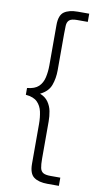

<svg xmlns="http://www.w3.org/2000/svg" viewBox="-106 -842 589 1084"><g transform="rotate(10 188.5 -300.5)"><path d="M249 193Q198 193 170.5 173Q143 153 143 97V-131Q143 -169 136 -201.5Q129 -234 107.5 -255.5Q86 -277 41 -281V-320Q85 -324 106.5 -344.5Q128 -365 135.5 -398Q143 -431 143 -468V-699Q143 -755 170.5 -774.5Q198 -794 249 -794H314V-747H252Q220 -747 208 -736Q196 -725 195 -704Q194 -683 194 -656V-449Q194 -402 179.5 -362.5Q165 -323 119 -301Q150 -289 166.5 -265.5Q183 -242 188.5 -213.5Q194 -185 194 -155V58Q194 92 198 111Q202 130 215.5 138Q229 146 258 146H314V193Z"/></g></svg>

Font: Onest ExtraLight
Style: Regular
Weight: 250
Designer: Dmitri Voloshin, Andrey Kudryavtsev
Foundry: Dmitri Voloshin, Andrey Kudryavtsev
Version: Version 1.000;gftools[0.9.33]